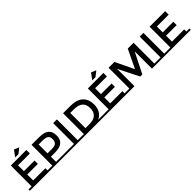

<svg xmlns="http://www.w3.org/2000/svg" viewBox="396 -2594 4285 4285"><g transform="rotate(-45 2539.0 -451.0)"><path d="M97 -43V-699H588V-588H215V-403H550V-298H215V-111H600V-43H697V0H0V-43ZM396 -757H294L400 -902L518 -853Z M1338 -43V0H654V-43H751V-699H991Q1150 -699 1223 -638Q1296 -577 1296 -450Q1296 -323 1221.5 -264Q1147 -205 993 -205H869V-43ZM989 -592H869V-312H1006Q1104 -312 1139.5 -349.5Q1175 -387 1175 -459.5Q1175 -532 1130 -562Q1085 -592 989 -592Z M1435 -43V-699H1553V-43H1650V0H1338V-43Z M2432 -43V0H1650V-43H1747V-699H1987Q2175 -699 2276 -607.5Q2377 -516 2377 -350Q2377 -127 2201 -43ZM2258 -350Q2258 -590 1983 -590H1865V-111H1996Q2123 -111 2190.5 -171.5Q2258 -232 2258 -350Z M2529 -43V-699H3020V-588H2647V-403H2982V-298H2647V-111H3032V-43H3129V0H2432V-43ZM2828 -757H2726L2832 -902L2950 -853Z M4069 -43V0H3854V-546L3610 -61H3544L3301 -546V0H3086V-43H3183V-699H3367L3578 -260L3789 -699H3972V-43Z M4166 -43V-699H4284V-43H4381V0H4069V-43Z M4478 -43V-699H4969V-588H4596V-403H4931V-298H4596V-111H4981V-43H5078V0H4381V-43Z"/></g></svg>

Font: Montserrat Subrayada
Style: Regular
Weight: 400
Designer: Julieta Ulanovsky
Foundry: Julieta Ulanovsky
Version: Version 2.001